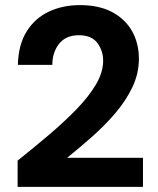

<svg xmlns="http://www.w3.org/2000/svg" viewBox="-20 -732 618 752"><path d="M49 0V-103Q113 -154 172.5 -204.5Q232 -255 280 -304.5Q328 -354 356 -401.5Q384 -449 384 -494Q384 -533 361.5 -563.5Q339 -594 289 -594Q238 -594 211.5 -560.5Q185 -527 185 -478H50Q52 -557 84.5 -609Q117 -661 171.5 -686.5Q226 -712 293 -712Q368 -712 419.5 -684.5Q471 -657 497.5 -609.5Q524 -562 524 -502Q524 -444 498.5 -390.5Q473 -337 431 -288Q389 -239 339.5 -195.5Q290 -152 243 -114H540V0Z"/></svg>

Font: DM Sans ExtraBold
Style: Regular
Weight: 800
Designer: Colophon Foundry, Jonny Pinhorn
Foundry: Colophon Foundry
Version: Version 4.004; ttfautohint (v1.8.4.7-5d5b)